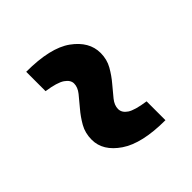

<svg xmlns="http://www.w3.org/2000/svg" viewBox="-23 -653 547 547"><g transform="rotate(45 250.0 -379.5)"><path d="M61 -288Q61 -385 94 -430.5Q127 -476 173 -476Q199 -476 220 -464Q241 -452 258.5 -437Q276 -422 291 -410Q306 -398 321 -398Q336 -398 346.5 -413.5Q357 -429 363 -471H439Q439 -377 407 -330Q375 -283 330 -283Q303 -283 282 -295Q261 -307 243.5 -322Q226 -337 211 -349Q196 -361 181 -361Q167 -361 156 -345Q145 -329 139 -288Z"/></g></svg>

Font: Radio Canada Condensed SemiBold
Style: Regular
Weight: 600
Width: 3
Designer: Charles Daoud, Etienne Aubert Bonn, Alexandre Saumier Demers, Jacques Le Bailly
Foundry: Radio-Canada
Version: Version 2.104; ttfautohint (v1.8.4.7-5d5b);gftools[0.9.28.de